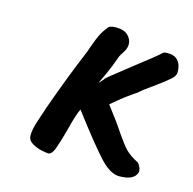

<svg xmlns="http://www.w3.org/2000/svg" viewBox="-72 -495 571 568"><g transform="rotate(15 213.5 -210.5)"><path d="M285 -221 256 -197Q290 -153 311 -121Q331 -92 343 -79.5Q355 -67 383 -52Q386 -49 389.5 -42Q393 -35 393 -27Q387 1 339 1Q311 1 277 -36.5Q243 -74 178 -160Q169 -143 156 -91Q145 -50 137.5 -30.5Q130 -11 120 -10Q115 -10 99.5 -13Q84 -16 69.5 -24.5Q55 -33 55 -48Q55 -64 61.5 -85.5Q68 -107 70 -112Q76 -128 78 -136Q115 -240 149 -321Q153 -330 159 -348Q167 -371 174 -385.5Q181 -400 192 -413Q196 -422 217 -422Q242 -422 254 -410Q266 -398 266 -383Q266 -375 263 -368Q260 -361 255.5 -354.5Q251 -348 248 -342L245 -334Q236 -308 224.5 -283Q213 -258 209 -250Q222 -263 223 -266Q224 -269 297 -326Q357 -372 369 -384Q372 -388 383 -388Q396 -388 400 -386Q412 -383 419.5 -371.5Q427 -360 427 -341Q427 -330 416 -320Q405 -310 378 -290L342 -264L328 -252Q324 -250 298 -231ZM120 -10Z"/></g></svg>

Font: Caveat
Style: Bold
Weight: 700
Designer: Pablo Impallari
Foundry: Pablo Impallari
Version: Version 1.500; ttfautohint (v1.6)